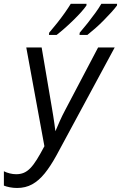

<svg xmlns="http://www.w3.org/2000/svg" viewBox="-41 -958 623 988"><path d="M46.9 9.3Q26.9 9.3 8.8 5.6Q-9.3 2 -21 -2.9V-76.7Q-7.3 -69.8 9.3 -65.7Q25.9 -61.5 42.5 -61.5Q64 -61.5 81.5 -68.8Q99.1 -76.2 115.2 -92.8Q131.3 -109.4 148.7 -137.2Q166 -165 187.5 -205.6L94.2 -713.9H173.3L226.6 -399.9Q230 -380.9 233.2 -359.9Q236.3 -338.9 239.3 -319.1Q242.2 -299.3 244.1 -282.7Q254.9 -308.6 267.1 -335.9Q279.3 -363.3 293.9 -390.6L463.9 -713.9H549.3L250.5 -160.2Q219.2 -103 189 -65.7Q158.7 -28.3 124.5 -9.5Q90.3 9.3 46.9 9.3ZM368.2 -778.3 369.1 -789.6Q390.1 -814 411.1 -840.6Q432.1 -867.2 450.4 -892.6Q468.8 -918 480.5 -938.5H561.5L561 -929.7Q550.3 -915 532.2 -895Q514.2 -875 492.7 -853.3Q471.2 -831.5 449 -812Q426.8 -792.5 408.7 -778.3ZM210.9 -778.3 211.9 -789.6Q232.9 -814 253.9 -840.6Q274.9 -867.2 293 -892.8Q311 -918.5 323.2 -938.5H404.3L403.8 -929.7Q393.6 -914.6 375.5 -894.5Q357.4 -874.5 335.7 -853.3Q314 -832 291.7 -812.5Q269.5 -793 250.5 -778.3Z"/></svg>

Font: Open Sans SemiCondensed
Style: Italic
Weight: 400
Width: 4
Italic angle: -12°
Designer: Monotype Design Team
Foundry: Monotype Imaging Inc.
Version: Version 3.000